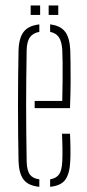

<svg xmlns="http://www.w3.org/2000/svg" viewBox="-20 -696 328 720"><path d="M49.5 -92Q48.5 -142.5 48 -194.8Q47.5 -247 47.5 -299.5Q47.5 -352 48 -404.2Q48.5 -456.5 49.5 -507Q51 -554 69 -577Q87 -600 127.5 -604.5V-576.5Q103 -572 92 -556Q81 -540 80 -509Q79 -448 78.5 -397.8Q78 -347.5 78 -300.5Q78 -253.5 78.5 -202.8Q79 -152 80 -90.5Q81 -56.5 92 -41.5Q103 -26.5 127.5 -23.5V4.5Q86 0.5 68.5 -22.5Q51 -45.5 49.5 -92ZM168 4.5V-23.5Q191.5 -27.5 201.8 -42.5Q212 -57.5 213.5 -90.5Q214.5 -112 214.2 -137.5Q214 -163 212.5 -194.5H242.5Q244 -164.5 244.2 -139Q244.5 -113.5 243.5 -92Q241.5 -45.5 225.2 -22.5Q209 0.5 168 4.5ZM110 -290.5V-317.5H213.5Q214.5 -359.5 214.8 -396.8Q215 -434 214.8 -462.8Q214.5 -491.5 213.5 -509Q211.5 -540 201 -556Q190.5 -572 168 -576.5V-604.5Q206.5 -600 224 -577.2Q241.5 -554.5 243.5 -507.5Q244 -490.5 244.5 -459.8Q245 -429 244.8 -386.2Q244.5 -343.5 242.5 -290.5ZM162.5 -640V-675.5H198.5V-640ZM95 -640V-675.5H130.5V-640Z"/></svg>

Font: Big Shoulders Stencil Display ExtraLight
Style: Regular
Weight: 250
Designer: Patric King
Foundry: XO Type Co
Version: Version 2.001